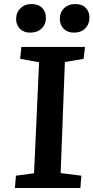

<svg xmlns="http://www.w3.org/2000/svg" viewBox="-20 -933 464 953"><path d="M174 -624 80 -641 86 -700H402L395 -641L302 -625L281 -74L384 -61L379 0H54L59 -61L149 -73ZM277 -840Q277 -872 298.5 -892.5Q320 -913 353 -913Q387 -913 405.5 -894Q424 -875 424 -845Q424 -813 403 -792Q382 -771 347 -771Q315 -771 296 -790Q277 -809 277 -840ZM60 -839Q60 -871 81.5 -892Q103 -913 136 -913Q170 -913 189 -894Q208 -875 208 -844Q208 -812 186.5 -791.5Q165 -771 130 -771Q98 -771 79 -790Q60 -809 60 -839Z"/></svg>

Font: Literata 7pt SemiBold
Style: Italic
Weight: 600
Italic angle: -2°
Designer: Latin by Veronika Burian and Jose Scaglione. Greek by Irene Vlachou. Cyrillic by Vera Evstafieva
Foundry: TypeTogether
Version: Version 3.002